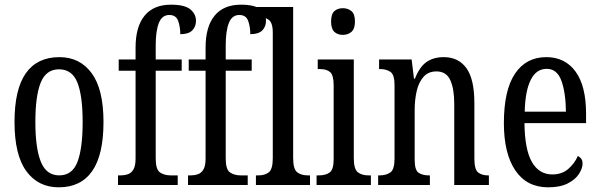

<svg xmlns="http://www.w3.org/2000/svg" viewBox="-20 -790 2561 820"><path d="M231 10Q143 10 92.5 -59Q42 -128 42 -269Q42 -409 90.5 -477.5Q139 -546 234 -546Q321 -546 371.5 -477.5Q422 -409 422 -269Q422 -128 373.5 -59Q325 10 231 10ZM233 -41Q289 -41 311 -99Q333 -157 333 -269Q333 -381 310.5 -437.5Q288 -494 232 -494Q177 -494 154 -437.5Q131 -381 131 -269Q131 -157 154.5 -99Q178 -41 233 -41Z M484 0V-41H496Q512 -41 526.5 -46Q541 -51 550 -66.5Q559 -82 559 -113V-488H487V-536H559V-587Q559 -676 597.5 -723Q636 -770 710 -770Q769 -770 793 -750Q817 -730 817 -701Q817 -676 801 -660Q785 -644 750 -644Q750 -675 741 -700.5Q732 -726 703 -726Q672 -726 658.5 -692Q645 -658 645 -596V-536H756V-488H645V-113Q645 -66 663.5 -53.5Q682 -41 708 -41H739V0Z M783 0V-41H795Q811 -41 825.5 -46Q840 -51 849 -66.5Q858 -82 858 -113V-488H786V-536H858V-587Q858 -676 896.5 -723Q935 -770 1009 -770Q1068 -770 1092 -750Q1116 -730 1116 -701Q1116 -676 1100 -660Q1084 -644 1049 -644Q1049 -675 1040 -700.5Q1031 -726 1002 -726Q971 -726 957.5 -692Q944 -658 944 -596V-536H1055V-488H944V-113Q944 -66 962.5 -53.5Q981 -41 1007 -41H1038V0Z M1073 0V-41H1083Q1112 -41 1128.5 -54.5Q1145 -68 1145 -115V-651Q1145 -695 1125.5 -707Q1106 -719 1083 -719H1073V-760H1232V-115Q1232 -68 1249 -54.5Q1266 -41 1295 -41H1304V0Z M1444 -641Q1422 -641 1408 -654Q1394 -667 1394 -698Q1394 -730 1408 -742.5Q1422 -755 1444 -755Q1466 -755 1481 -742.5Q1496 -730 1496 -698Q1496 -667 1481 -654Q1466 -641 1444 -641ZM1332 0V-41H1342Q1371 -41 1388 -53.5Q1405 -66 1405 -110V-425Q1405 -469 1390 -482Q1375 -495 1347 -495H1337V-536H1491V-115Q1491 -68 1508 -54.5Q1525 -41 1554 -41H1564V0Z M1595 0V-41H1602Q1629 -41 1647 -53.5Q1665 -66 1665 -113V-427Q1665 -471 1647.5 -483Q1630 -495 1604 -495H1599V-536H1738L1748 -454H1752Q1772 -505 1802 -525.5Q1832 -546 1875 -546Q1938 -546 1972 -499Q2006 -452 2006 -349V-113Q2006 -66 2022 -53.5Q2038 -41 2064 -41H2068V0H1920V-347Q1920 -411 1903 -448Q1886 -485 1844 -485Q1809 -485 1788.5 -461.5Q1768 -438 1759.5 -400.5Q1751 -363 1751 -321V-108Q1751 -63 1768 -52Q1785 -41 1811 -41H1816V0Z M2321 10Q2230 10 2181 -62Q2132 -134 2132 -264Q2132 -405 2179.5 -475.5Q2227 -546 2313 -546Q2393 -546 2438 -484.5Q2483 -423 2483 -304V-264H2220Q2221 -152 2251.5 -98.5Q2282 -45 2339 -45Q2380 -45 2407 -68.5Q2434 -92 2448 -124Q2456 -120 2462 -112.5Q2468 -105 2468 -91Q2468 -71 2452.5 -47Q2437 -23 2404.5 -6.5Q2372 10 2321 10ZM2397 -313Q2396 -395 2377.5 -445.5Q2359 -496 2315 -496Q2270 -496 2246.5 -448.5Q2223 -401 2221 -313Z"/></svg>

Font: Noto Serif Lao ExtraCondensed
Style: Regular
Weight: 400
Width: 2
Designer: Monotype Design Team
Foundry: Monotype Imaging Inc.
Version: Version 2.003; ttfautohint (v1.8.4.7-5d5b)